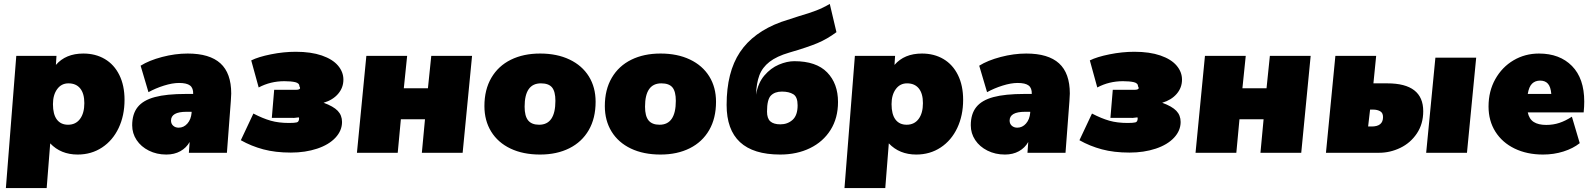

<svg xmlns="http://www.w3.org/2000/svg" viewBox="-20 -779 8123 979"><path d="M615 -270Q615 -190 585 -126.5Q555 -63 500.5 -27Q446 9 376 9Q290 9 236 -48L218 180H10L63 -494H268L265 -448Q315 -506 405 -506Q467 -506 514.5 -478Q562 -450 588.5 -396.5Q615 -343 615 -270ZM410 -253Q410 -302 389 -328Q368 -354 329 -354Q293 -354 271.5 -324.5Q250 -295 250 -248Q250 -196 270 -169.5Q290 -143 327 -143Q366 -143 388 -172.5Q410 -202 410 -253Z M1159 -302Q1159 -290 1157 -264L1137 0H943L947 -55Q930 -25 899.5 -8Q869 9 828 9Q779 9 739 -11Q699 -31 676.5 -65Q654 -99 654 -140Q654 -198 682 -233Q710 -268 769.5 -284Q829 -300 928 -300H965Q966 -330 949 -343Q932 -356 893 -356Q859 -356 816 -342.5Q773 -329 737 -309L697 -444Q740 -471 806.5 -488.5Q873 -506 937 -506Q1049 -506 1104 -456Q1159 -406 1159 -302ZM957 -204V-209H931Q852 -209 852 -164Q852 -148 863 -138Q874 -128 891 -128Q917 -128 935.5 -149Q954 -170 957 -204Z M1208 -64 1272 -200Q1320 -175 1360.5 -163.5Q1401 -152 1454 -152Q1482 -152 1493.5 -155Q1505 -158 1505 -176Q1505 -180 1503 -180.5Q1501 -181 1490.5 -179Q1480 -177 1466 -178H1366L1378 -321H1478H1487Q1510 -321 1510 -330Q1510 -333 1509 -335Q1508 -337 1507 -338Q1507 -355 1485.5 -360Q1464 -365 1430 -365Q1359 -365 1299 -333L1261 -471Q1297 -489 1361.5 -502Q1426 -515 1488 -515Q1566 -515 1621 -496Q1676 -477 1703.5 -444.5Q1731 -412 1731 -373Q1731 -332 1704 -300.5Q1677 -269 1630 -255Q1680 -237 1702 -214Q1724 -191 1724 -157Q1724 -113 1690.5 -77Q1657 -41 1597 -21Q1537 -1 1463 -1Q1384 -1 1322.5 -17.5Q1261 -34 1208 -64Z M1848 -494H2056L2039 -329H2162L2179 -494H2387L2339 0H2131L2147 -171H2024L2008 0H1800Z M2450 -238Q2450 -322 2485.5 -382.5Q2521 -443 2585 -474.5Q2649 -506 2734 -506Q2820 -506 2884 -475.5Q2948 -445 2982.5 -389.5Q3017 -334 3017 -260Q3017 -176 2982 -115.5Q2947 -55 2883 -23Q2819 9 2734 9Q2647 9 2583 -21.5Q2519 -52 2484.5 -108Q2450 -164 2450 -238ZM2812 -265Q2812 -312 2795 -333Q2778 -354 2738 -354Q2655 -354 2655 -235Q2655 -187 2673 -165Q2691 -143 2729 -143Q2812 -143 2812 -265Z M3064 -238Q3064 -322 3099.5 -382.5Q3135 -443 3199 -474.5Q3263 -506 3348 -506Q3434 -506 3498 -475.5Q3562 -445 3596.5 -389.5Q3631 -334 3631 -260Q3631 -176 3596 -115.5Q3561 -55 3497 -23Q3433 9 3348 9Q3261 9 3197 -21.5Q3133 -52 3098.5 -108Q3064 -164 3064 -238ZM3426 -265Q3426 -312 3409 -333Q3392 -354 3352 -354Q3269 -354 3269 -235Q3269 -187 3287 -165Q3305 -143 3343 -143Q3426 -143 3426 -265Z M4253 -259Q4253 -177 4215 -116.5Q4177 -56 4110 -23.5Q4043 9 3958 9Q3685 9 3685 -244Q3685 -411 3753 -513Q3821 -615 3963 -667L4052 -696Q4107 -712 4142 -725.5Q4177 -739 4211 -759L4245 -615Q4198 -580 4148 -559Q4098 -538 4005 -511Q3940 -492 3903.5 -463.5Q3867 -435 3852 -395Q3837 -355 3835 -296Q3845 -356 3877.5 -394Q3910 -432 3951.5 -449.5Q3993 -467 4030 -467Q4142 -467 4197.5 -410Q4253 -353 4253 -259ZM4047 -242Q4047 -285 4025 -298.5Q4003 -312 3967 -312Q3931 -312 3911 -292Q3891 -272 3891 -210Q3891 -175 3908 -160Q3925 -145 3959 -145Q3996 -145 4021.5 -168Q4047 -191 4047 -242Z M4891 -270Q4891 -190 4861 -126.5Q4831 -63 4776.5 -27Q4722 9 4652 9Q4566 9 4512 -48L4494 180H4286L4339 -494H4544L4541 -448Q4591 -506 4681 -506Q4743 -506 4790.5 -478Q4838 -450 4864.5 -396.5Q4891 -343 4891 -270ZM4686 -253Q4686 -302 4665 -328Q4644 -354 4605 -354Q4569 -354 4547.5 -324.5Q4526 -295 4526 -248Q4526 -196 4546 -169.5Q4566 -143 4603 -143Q4642 -143 4664 -172.5Q4686 -202 4686 -253Z M5435 -302Q5435 -290 5433 -264L5413 0H5219L5223 -55Q5206 -25 5175.5 -8Q5145 9 5104 9Q5055 9 5015 -11Q4975 -31 4952.5 -65Q4930 -99 4930 -140Q4930 -198 4958 -233Q4986 -268 5045.5 -284Q5105 -300 5204 -300H5241Q5242 -330 5225 -343Q5208 -356 5169 -356Q5135 -356 5092 -342.5Q5049 -329 5013 -309L4973 -444Q5016 -471 5082.5 -488.5Q5149 -506 5213 -506Q5325 -506 5380 -456Q5435 -406 5435 -302ZM5233 -204V-209H5207Q5128 -209 5128 -164Q5128 -148 5139 -138Q5150 -128 5167 -128Q5193 -128 5211.5 -149Q5230 -170 5233 -204Z M5484 -64 5548 -200Q5596 -175 5636.5 -163.5Q5677 -152 5730 -152Q5758 -152 5769.5 -155Q5781 -158 5781 -176Q5781 -180 5779 -180.5Q5777 -181 5766.5 -179Q5756 -177 5742 -178H5642L5654 -321H5754H5763Q5786 -321 5786 -330Q5786 -333 5785 -335Q5784 -337 5783 -338Q5783 -355 5761.5 -360Q5740 -365 5706 -365Q5635 -365 5575 -333L5537 -471Q5573 -489 5637.5 -502Q5702 -515 5764 -515Q5842 -515 5897 -496Q5952 -477 5979.5 -444.5Q6007 -412 6007 -373Q6007 -332 5980 -300.5Q5953 -269 5906 -255Q5956 -237 5978 -214Q6000 -191 6000 -157Q6000 -113 5966.5 -77Q5933 -41 5873 -21Q5813 -1 5739 -1Q5660 -1 5598.5 -17.5Q5537 -34 5484 -64Z M6124 -494H6332L6315 -329H6438L6455 -494H6663L6615 0H6407L6423 -171H6300L6284 0H6076Z M6789 -494H6997L6983 -354H7054Q7237 -354 7237 -212Q7237 -147 7204.5 -98.5Q7172 -50 7120 -25Q7068 0 7012 0H6741ZM7299 -485H7507L7460 0H7252ZM6974 -134Q7032 -134 7032 -182Q7032 -204 7017 -212Q7002 -220 6984 -220H6966L6956 -134Z M8058 -261Q8058 -235 8055 -206H7770Q7777 -172 7800.5 -157Q7824 -142 7864 -142Q7900 -142 7931.5 -152.5Q7963 -163 7995 -184L8035 -49Q8001 -22 7952 -6.5Q7903 9 7848 9Q7766 9 7703 -21.5Q7640 -52 7605 -107.5Q7570 -163 7570 -236Q7570 -314 7604.5 -375.5Q7639 -437 7697.5 -471.5Q7756 -506 7827 -506Q7933 -506 7995.5 -442.5Q8058 -379 8058 -261ZM7770 -300H7890Q7887 -336 7873 -352Q7859 -368 7833 -368Q7808 -368 7792 -352.5Q7776 -337 7770 -300Z"/></svg>

Font: Nunito Sans Heavy Heavy
Style: Italic
Weight: 400
Italic angle: -4.541°
Designer: Vernon Adams
Foundry: Vernon Adams
Version: Version 2.002